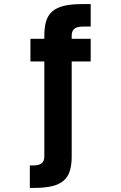

<svg xmlns="http://www.w3.org/2000/svg" viewBox="-20 -720 590 940"><path d="M126 90H141Q172 90 184.5 79Q197 68 197 46V-419H129V-530H197V-546Q197 -587 206 -616.5Q215 -646 236.5 -664.5Q258 -683 293.5 -691.5Q329 -700 383 -700H424V-590H387Q357 -590 344 -579Q331 -568 331 -546V-530H424V-419H331V46Q331 87 322 116.5Q313 146 291.5 164.5Q270 183 234.5 191.5Q199 200 145 200H126Z"/></svg>

Font: Golos UI
Style: Bold
Weight: 700
Designer: A.Korolkova, Vitaly Kuzmin
Foundry: ParaType Ltd
Version: Version 2.000